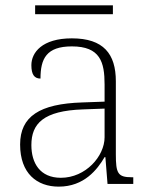

<svg xmlns="http://www.w3.org/2000/svg" viewBox="-20 -686 567 716"><path d="M111 -633H401V-666H111ZM199 10C294 10 343 -54 370 -100H373L381 0H477V-25H471C419 -25 412 -40 412 -111V-383C412 -485 366 -543 248 -543C137 -543 97 -490 97 -443C97 -408 108 -393 131 -393C131 -467 153 -513 248 -513C354 -513 370 -454 370 -371V-307L287 -304C128 -299 55 -252 55 -147C55 -39 118 10 199 10ZM207 -23C129 -23 97 -78 97 -145C97 -225 142 -273 289 -278L370 -281V-174C370 -104 300 -23 207 -23Z"/></svg>

Font: Noto Serif Gurmukhi ExtraLight
Style: Regular
Weight: 200
Designer: Vaibhav Singh and the Monotype Design Team
Foundry: Monotype Imaging Inc.
Version: Version 2.004